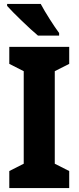

<svg xmlns="http://www.w3.org/2000/svg" viewBox="-20 -1044 397 971"><path d="M186 -1024H16V-1014C47 -979 133 -896 172 -864H279V-877C255 -909 208 -982 186 -1024ZM330 -93V-179L257 -216V-684L330 -721V-807H27V-721L100 -684V-216L27 -179V-93Z"/></svg>

Font: Noto Sans Kannada UI Condensed ExtraBold
Style: Regular
Weight: 800
Width: 3
Designer: Jelle Bosma - Monotype Design Team
Foundry: Monotype Imaging Inc.
Version: Version 2.005